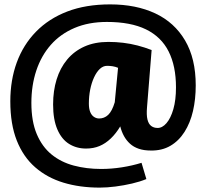

<svg xmlns="http://www.w3.org/2000/svg" viewBox="-20 -730 939 875"><path d="M434 125Q344 125 269.5 102.5Q195 80 140.5 32.5Q86 -15 56.5 -89.5Q27 -164 27 -268Q27 -365 56.5 -445.5Q86 -526 144 -585.5Q202 -645 286.5 -677.5Q371 -710 482 -710Q600 -710 687.5 -669Q775 -628 823.5 -545.5Q872 -463 872 -341Q872 -278 859.5 -224Q847 -170 821 -129Q795 -88 756.5 -65.5Q718 -43 667 -44Q636 -44 612.5 -52Q589 -60 572.5 -75Q556 -90 545 -110Q534 -130 528 -154Q509 -122 485 -99Q461 -76 433.5 -64.5Q406 -53 372 -53Q329 -53 295 -74Q261 -95 241.5 -140Q222 -185 222 -254Q222 -316 238 -368Q254 -420 286 -458.5Q318 -497 365 -518Q412 -539 474 -539Q508 -539 541.5 -535Q575 -531 607.5 -522.5Q640 -514 671 -502L650 -241Q647 -206 652 -185.5Q657 -165 669 -156Q681 -147 697 -147Q719 -146 738.5 -168.5Q758 -191 770 -232.5Q782 -274 782 -332Q782 -429 748.5 -495.5Q715 -562 645.5 -596Q576 -630 467 -630Q384 -630 319.5 -602.5Q255 -575 211.5 -525.5Q168 -476 145.5 -408.5Q123 -341 123 -261Q123 -177 147.5 -119Q172 -61 215 -26Q258 9 316 24.5Q374 40 441 40Q488 40 535.5 32.5Q583 25 625 12L647 86Q618 98 581.5 106.5Q545 115 506.5 120Q468 125 434 125ZM432 -190Q443 -190 453.5 -194Q464 -198 473 -206.5Q482 -215 489.5 -229.5Q497 -244 503 -264L518 -421Q506 -426 493.5 -428Q481 -430 468 -430Q450 -430 435 -416Q420 -402 408.5 -377Q397 -352 391 -321.5Q385 -291 385 -258Q385 -235 391 -220Q397 -205 408 -197.5Q419 -190 432 -190Z"/></svg>

Font: Georama ExtraCondensed Thin ExtraBold
Style: Regular
Weight: 800
Version: Version 1.001